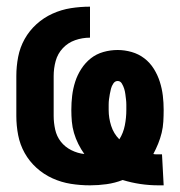

<svg xmlns="http://www.w3.org/2000/svg" viewBox="-20 -548 540 576"><path d="M455 8Q428 8 401 4Q374 0 348 -8Q325 1 300 4.5Q275 8 250 8Q221 8 192.5 3.5Q164 -1 137.5 -13Q111 -25 89.5 -44.5Q68 -64 54 -89Q40 -114 34.5 -142.5Q29 -171 29 -200V-320Q29 -349 34.5 -377.5Q40 -406 54 -431Q68 -456 89.5 -475.5Q111 -495 137.5 -507Q164 -519 192.5 -523.5Q221 -528 250 -528V-435Q227 -435 205.5 -427.5Q184 -420 168.5 -403.5Q153 -387 147 -365Q141 -343 141 -320V-200Q141 -180 145.5 -159.5Q150 -139 162.5 -123Q175 -107 194 -97.5Q213 -88 233 -86Q223 -100 215 -116Q207 -132 202 -149Q197 -166 195.5 -183.5Q194 -201 194 -218Q194 -240 196.5 -261Q199 -282 205.5 -302.5Q212 -323 224 -341.5Q236 -360 252.5 -373Q269 -386 290 -392Q311 -398 333 -398Q354 -398 375 -392Q396 -386 413 -373Q430 -360 441.5 -341.5Q453 -323 459.5 -302.5Q466 -282 468.5 -261Q471 -240 471 -218Q471 -201 470 -183.5Q469 -166 465 -149.5Q461 -133 454.5 -117Q448 -101 440 -86Q444 -85 448 -85Q452 -85 457 -85H466L471 8ZM338 -130Q350 -149 354.5 -172Q359 -195 359 -218Q359 -226 359 -234Q359 -242 358 -250Q357 -258 356 -266Q355 -274 352.5 -282Q350 -290 345.5 -297.5Q341 -305 333 -305Q325 -305 320 -297.5Q315 -290 313 -282Q311 -274 309.5 -266Q308 -258 307 -250Q306 -242 306 -234Q306 -226 306 -218Q306 -194 313.5 -170.5Q321 -147 338 -130Z"/></svg>

Font: Iosevka Term Curly Heavy
Style: Regular
Weight: 900
Designer: Belleve Invis
Foundry: Belleve Invis
Version: Version 32.3.0